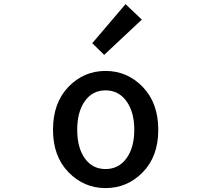

<svg xmlns="http://www.w3.org/2000/svg" viewBox="-20 -914 1040 946"><path d="M500 12.7Q393.6 12.7 317.4 -65.4Q241.2 -143.6 241.2 -274.4Q241.2 -407.2 316.9 -485.8Q392.6 -564.5 500 -564.5Q607.4 -564.5 683.6 -485.4Q759.8 -406.2 759.8 -274.4Q759.8 -143.6 683.6 -65.4Q607.4 12.7 500 12.7ZM397.9 -133.8Q435.5 -81.1 500 -81.1Q564.5 -81.1 603 -133.8Q641.6 -186.5 641.6 -274.4Q641.6 -362.3 603 -415.5Q564.5 -468.8 500 -468.8Q435.5 -468.8 397.9 -415.5Q360.4 -362.3 360.4 -274.4Q360.4 -186.5 397.9 -133.8ZM493.2 -643.6 434.6 -701.2 598.6 -893.6 678.7 -817.4Z"/></svg>

Font: GenEi Gothic M SemiBold
Style: Regular
Weight: 500
Designer: o_tamon (Modified); [Source Han Sans]
Ryoko NISHIZUKA  (kana & ideographs); Paul D. Hunt (Latin, Greek & Cyrillic); Wenl
Version: Version 1.1a;Original Version 1.004